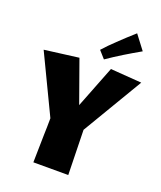

<svg xmlns="http://www.w3.org/2000/svg" viewBox="-163 -1026 938 1118"><g transform="rotate(20 305.5 -466.5)"><path d="M396 -10.3 389.6 -288.1 611.3 -661.1 418.5 -675.3 316.4 -414.6 223.6 -674.3 11.7 -647 185.1 -285.2V-280.3C185.1 -242.2 184.1 -220.7 183.1 -182.6L179.7 -10.3ZM360.8 -713.9C424.3 -757.8 490.2 -797.4 557.1 -835.4L490.7 -922.9C458 -894 426.3 -864.7 394.5 -834C368.7 -809.6 343.8 -784.7 320.8 -758.8Z"/></g></svg>

Font: Luckiest Guy
Style: Regular
Weight: 400
Designer: Astigmatic (AOETI)
Foundry: Astigmatic (AOETI)
Version: Version 1.001